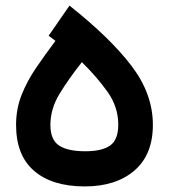

<svg xmlns="http://www.w3.org/2000/svg" viewBox="-20 -668 605 688"><path d="M229 -647.9Q374.5 -532.7 451.2 -432.1Q527.8 -331.5 527.8 -220.7Q527.8 -113.8 461.7 -56.9Q395.5 0 283.7 0Q167 0 102.3 -55.7Q37.6 -111.3 37.6 -220.2Q37.6 -278.3 57.6 -328.4Q77.6 -378.4 109.6 -425.3Q141.6 -472.2 178.7 -521.5L154.3 -540ZM273.4 -445.3Q226.6 -386.2 193.6 -332.3Q160.6 -278.3 160.6 -220.2Q160.6 -167 191.7 -146.5Q222.7 -126 285.6 -126Q345.7 -126 374.8 -146.7Q403.8 -167.5 403.8 -221.2Q403.8 -284.7 365.7 -338.4Q327.6 -392.1 273.4 -445.3Z"/></svg>

Font: Vazir UI
Style: Bold-UI
Weight: 700
Designer: Saber Rastikerdar
Foundry: Saber Rastikerdar
Version: Version 30.1.0